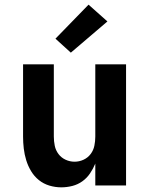

<svg xmlns="http://www.w3.org/2000/svg" viewBox="-20 -796 640 824"><path d="M243 8Q217 8 192 0.5Q167 -7 147 -23Q127 -39 113.5 -61.5Q100 -84 92.5 -108.5Q85 -133 82 -158.5Q79 -184 79 -210V-520H211V-210Q211 -190 215 -170.5Q219 -151 231 -135Q243 -119 261.5 -110.5Q280 -102 300 -102Q320 -102 338.5 -110.5Q357 -119 369 -135Q381 -151 385 -170.5Q389 -190 389 -210V-520H521V0H389V-94Q380 -72 366.5 -52Q353 -32 333.5 -18Q314 -4 290.5 2Q267 8 243 8ZM284 -570 218 -630 360 -776 441 -704Z"/></svg>

Font: Iosevka Extrabold Extended
Style: Regular
Weight: 800
Width: 7
Monospace: yes
Designer: Belleve Invis
Foundry: Belleve Invis
Version: Version 32.5.0; ttfautohint (v1.8.4)